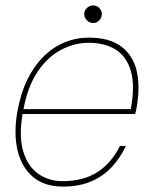

<svg xmlns="http://www.w3.org/2000/svg" viewBox="-20 -677 559 709"><path d="M212 12Q144 12 102 -23.5Q60 -59 45 -121Q30 -183 44 -264Q56 -332 81 -383Q106 -434 141 -468.5Q176 -503 218.5 -520.5Q261 -538 308 -538Q384 -538 427.5 -505.5Q471 -473 484.5 -416Q498 -359 485 -283Q484 -275 482.5 -269.5Q481 -264 479 -256H54L57 -274H463Q479 -362 463 -415.5Q447 -469 407 -494Q367 -519 307 -519Q256 -519 206.5 -493.5Q157 -468 119.5 -413Q82 -358 66 -270L64 -259Q49 -175 65.5 -119Q82 -63 121 -35.5Q160 -8 211 -8Q287 -8 339 -41Q391 -74 423 -138H445Q424 -94 392.5 -60Q361 -26 316.5 -7Q272 12 212 12ZM324 -592Q311 -592 301 -602Q291 -612 291 -625Q291 -638 301 -647.5Q311 -657 324 -657Q337 -657 346.5 -647.5Q356 -638 356 -625Q356 -612 346.5 -602Q337 -592 324 -592Z"/></svg>

Font: DM Sans 9pt Thin
Style: Italic
Weight: 250
Italic angle: -10°
Version: Version 4.004;gftools[0.9.30]